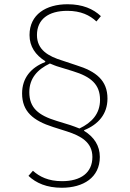

<svg xmlns="http://www.w3.org/2000/svg" viewBox="-20 -730 610 904"><path d="M451 -260C451 -195 413 -153 354 -125C339 -131 326 -136 311 -141L246 -161C161 -187 118 -222 118 -296C118 -361 156 -403 215 -431C230 -425 243 -419 258 -415L323 -395C408 -369 451 -333 451 -260ZM450 9C450 -44 423 -85 376 -114V-117C443 -144 486 -193 486 -266C486 -351 433 -394 339 -423L273 -445C208 -465 154 -495 154 -565C154 -639 208 -679 297 -679C361 -679 403 -658 434 -629L455 -654C419 -688 369 -710 298 -710C197 -710 119 -662 119 -565C119 -511 147 -471 193 -442V-438C126 -412 84 -363 84 -290C84 -205 136 -162 230 -132L296 -111C361 -90 415 -60 415 9C415 83 361 123 272 123C208 123 166 102 135 74L114 98C150 132 200 154 271 154C372 154 450 106 450 9Z"/></svg>

Font: IBM Plex Thai ExtraLight
Style: Regular
Weight: 200
Designer: Mike Abbink, Paul van der Laan, Pieter van Rosmalen, Ben Mitchell, Mark Frömberg
Foundry: Bold Monday
Version: Version 1.0